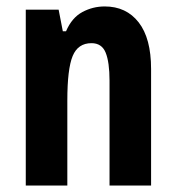

<svg xmlns="http://www.w3.org/2000/svg" viewBox="-20 -642 548 596"><path d="M305 -622Q372 -622 410.5 -572.5Q449 -523 449 -428V-66H320V-391Q320 -449 308 -478.5Q296 -508 264 -508Q222 -508 205.5 -468Q189 -428 189 -330V-66H60V-612H162L175 -545H185Q203 -587 235.5 -604.5Q268 -622 305 -622Z"/></svg>

Font: Noto Sans Malayalam UI ExtraCondensed
Style: Bold
Weight: 700
Width: 2
Designer: Jelle Bosma - Monotype Design Team
Foundry: Monotype Imaging Inc.
Version: Version 2.104; ttfautohint (v1.8.4.7-5d5b)